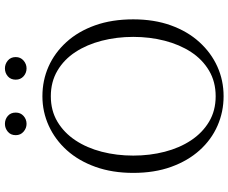

<svg xmlns="http://www.w3.org/2000/svg" viewBox="-96 -840 950 799"><g transform="rotate(-90 379.5 -440.0)"><path d="M264 -805Q246 -805 231.5 -817.5Q217 -830 217 -850Q217 -871 231.5 -883Q246 -895 264 -895Q283 -895 297 -883Q311 -871 311 -850Q311 -830 297 -817.5Q283 -805 264 -805ZM495 -805Q476 -805 462 -817.5Q448 -830 448 -850Q448 -871 462 -883Q476 -895 495 -895Q513 -895 527.5 -883Q542 -871 542 -850Q542 -830 527.5 -817.5Q513 -805 495 -805ZM379 15Q314 15 256 -10.5Q198 -36 154 -85Q110 -134 85 -203.5Q60 -273 60 -361Q60 -448 85 -518Q110 -588 154 -637Q198 -686 256 -712.5Q314 -739 379 -739Q445 -739 502.5 -713.5Q560 -688 604.5 -639Q649 -590 674 -520Q699 -450 699 -361Q699 -274 674 -204.5Q649 -135 604.5 -86Q560 -37 502.5 -11Q445 15 379 15ZM379 -18Q439 -18 485.5 -45.5Q532 -73 563 -120.5Q594 -168 610 -230Q626 -292 626 -361Q626 -430 610 -492Q594 -554 563 -601.5Q532 -649 485.5 -676.5Q439 -704 379 -704Q319 -704 273 -676.5Q227 -649 195.5 -601.5Q164 -554 148 -492Q132 -430 132 -361Q132 -292 148 -230Q164 -168 195.5 -120.5Q227 -73 273 -45.5Q319 -18 379 -18Z"/></g></svg>

Font: Noto Serif TC ExtraLight ExtraLight
Style: Regular
Weight: 250
Version: Version 2.003-H1;hotconv 1.1.1;makeotfexe 2.6.0